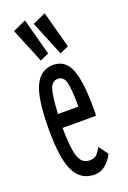

<svg xmlns="http://www.w3.org/2000/svg" viewBox="-136 -730 523 787"><g transform="rotate(-20 125.0 -336.0)"><path d="M135 10Q77 10 49 -43.5Q21 -97 21 -227Q21 -361 47 -416Q73 -471 128 -471Q160 -471 181 -450.5Q202 -430 212.5 -381Q223 -332 223 -246Q223 -236 223 -229.5Q223 -223 222 -215H76Q77 -151 83 -115.5Q89 -80 102 -66Q115 -52 137 -52Q157 -52 168 -63.5Q179 -75 187 -92L217 -51Q203 -24 182.5 -7Q162 10 135 10ZM78 -275H167Q167 -349 159.5 -380Q152 -411 126 -411Q102 -411 92 -383Q82 -355 78 -275ZM87 -505 25 -656 82 -682 125 -522ZM173 -505 111 -656 168 -682 211 -522Z"/></g></svg>

Font: Inconsolata UltraCondensed Medium
Style: Regular
Weight: 500
Width: 1
Monospace: yes
Designer: Raph Levien, Cyreal, Brenton Simpson
Foundry: Raph Levien, Cyreal, Google
Version: Version 3.001; ttfautohint (v1.8.2.53-6de2)